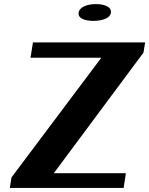

<svg xmlns="http://www.w3.org/2000/svg" viewBox="-20 -918 729 938"><path d="M28 0H584L595 -72H243L681 -661L689 -711H141L129 -636H475L36 -51ZM364 -856C360 -828 395 -816 436 -816C478 -816 518 -828 522 -856C526 -884 491 -898 449 -898C407 -898 369 -885 364 -856Z"/></svg>

Font: Aerodynamic
Style: BdObl
Weight: 500
Designer: Google
Version: Version 2.000980; 2014